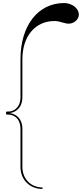

<svg xmlns="http://www.w3.org/2000/svg" viewBox="-20 -1025 540 1265"><path d="M127.5 -635C127.5 -786 212 -886.5 338.5 -886.5C374.5 -886.5 403.5 -869 433.5 -869C466.5 -869 499.5 -897 499.5 -927.5C499.5 -977 445 -1005 403 -1005C230.5 -1005 115 -857 115 -635V-385.5C115 -308.5 62.5 -290.5 40 -290.5C27 -290.5 20 -290 20 -286.5V-273.5C20 -270.5 26 -269.5 40 -269.5C61 -269.5 115 -253.5 115 -174.5V75C115 159 176 220 260 220V210C183 210 127.5 153.5 127.5 75V-174.5C127.5 -255 71.5 -277 45 -279.5V-280.5C74 -283 127.5 -307.5 127.5 -385.5Z"/></svg>

Font: ZnikomitNo24
Style: Regular
Weight: 500
Designer: gluk
Foundry: gluk
Version: Version 0.55